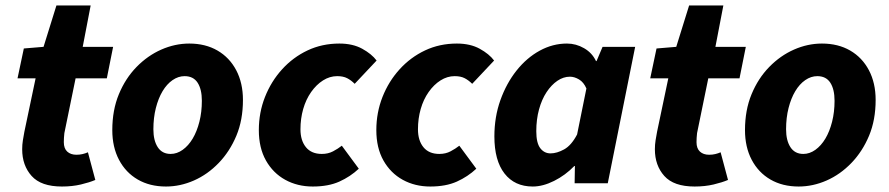

<svg xmlns="http://www.w3.org/2000/svg" viewBox="-20 -669 3247 701"><path d="M206 12Q130 12 95.5 -26.5Q61 -65 61 -124Q61 -141 63.5 -156.5Q66 -172 69 -188L110 -383H44L67 -492L139 -498L186 -649H311L282 -498H393L370 -383H256L215 -183Q214 -174 213.5 -166Q213 -158 213 -150Q213 -127 225.5 -115.5Q238 -104 259 -104Q271 -104 281.5 -106.5Q292 -109 301 -113L328 -12Q307 -3 275.5 4.5Q244 12 206 12Z M586 12Q527 12 483 -13.5Q439 -39 414.5 -85.5Q390 -132 390 -194Q390 -267 414 -325Q438 -383 478.5 -424.5Q519 -466 569 -488Q619 -510 671 -510Q730 -510 774 -484.5Q818 -459 842.5 -412.5Q867 -366 867 -304Q867 -231 843 -173.5Q819 -116 778.5 -74Q738 -32 688 -10Q638 12 586 12ZM603 -107Q626 -107 647 -122Q668 -137 683.5 -163Q699 -189 708 -224.5Q717 -260 717 -301Q717 -343 701.5 -367Q686 -391 654 -391Q631 -391 610 -376.5Q589 -362 573.5 -336Q558 -310 549 -274.5Q540 -239 540 -197Q540 -156 556 -131.5Q572 -107 603 -107Z M1122 12Q1066 12 1021.5 -12.5Q977 -37 951 -83Q925 -129 925 -194Q925 -258 947.5 -315Q970 -372 1010 -416Q1050 -460 1103 -485Q1156 -510 1219 -510Q1268 -510 1302.5 -491Q1337 -472 1355 -448L1275 -363Q1262 -376 1247.5 -383.5Q1233 -391 1211 -391Q1184 -391 1159.5 -375.5Q1135 -360 1116 -333Q1097 -306 1087 -271Q1077 -236 1077 -197Q1077 -156 1097 -131.5Q1117 -107 1155 -107Q1178 -107 1196 -116.5Q1214 -126 1228 -137L1290 -53Q1259 -24 1219 -6Q1179 12 1122 12Z M1551 12Q1495 12 1450.5 -12.5Q1406 -37 1380 -83Q1354 -129 1354 -194Q1354 -258 1376.5 -315Q1399 -372 1439 -416Q1479 -460 1532 -485Q1585 -510 1648 -510Q1697 -510 1731.5 -491Q1766 -472 1784 -448L1704 -363Q1691 -376 1676.5 -383.5Q1662 -391 1640 -391Q1613 -391 1588.5 -375.5Q1564 -360 1545 -333Q1526 -306 1516 -271Q1506 -236 1506 -197Q1506 -156 1526 -131.5Q1546 -107 1584 -107Q1607 -107 1625 -116.5Q1643 -126 1657 -137L1719 -53Q1688 -24 1648 -6Q1608 12 1551 12Z M1925 12Q1859 12 1822 -35.5Q1785 -83 1785 -171Q1785 -242 1807 -303.5Q1829 -365 1866 -411.5Q1903 -458 1950.5 -484Q1998 -510 2050 -510Q2083 -510 2112.5 -493Q2142 -476 2156 -446H2158L2180 -498H2299L2199 0H2078L2079 -63H2077Q2044 -29 2003 -8.5Q1962 12 1925 12ZM1990 -109Q2013 -109 2039.5 -123.5Q2066 -138 2087 -178L2121 -346Q2111 -369 2094 -379Q2077 -389 2061 -389Q2037 -389 2015 -374Q1993 -359 1975.5 -332.5Q1958 -306 1948 -269.5Q1938 -233 1938 -190Q1938 -147 1952.5 -128Q1967 -109 1990 -109Z M2516 12Q2440 12 2405.5 -26.5Q2371 -65 2371 -124Q2371 -141 2373.5 -156.5Q2376 -172 2379 -188L2420 -383H2354L2377 -492L2449 -498L2496 -649H2621L2592 -498H2703L2680 -383H2566L2525 -183Q2524 -174 2523.5 -166Q2523 -158 2523 -150Q2523 -127 2535.5 -115.5Q2548 -104 2569 -104Q2581 -104 2591.5 -106.5Q2602 -109 2611 -113L2638 -12Q2617 -3 2585.5 4.5Q2554 12 2516 12Z M2896 12Q2837 12 2793 -13.5Q2749 -39 2724.5 -85.5Q2700 -132 2700 -194Q2700 -267 2724 -325Q2748 -383 2788.5 -424.5Q2829 -466 2879 -488Q2929 -510 2981 -510Q3040 -510 3084 -484.5Q3128 -459 3152.5 -412.5Q3177 -366 3177 -304Q3177 -231 3153 -173.5Q3129 -116 3088.5 -74Q3048 -32 2998 -10Q2948 12 2896 12ZM2913 -107Q2936 -107 2957 -122Q2978 -137 2993.5 -163Q3009 -189 3018 -224.5Q3027 -260 3027 -301Q3027 -343 3011.5 -367Q2996 -391 2964 -391Q2941 -391 2920 -376.5Q2899 -362 2883.5 -336Q2868 -310 2859 -274.5Q2850 -239 2850 -197Q2850 -156 2866 -131.5Q2882 -107 2913 -107Z"/></svg>

Font: Source Sans 3 ExtraBold
Style: Italic
Weight: 800
Italic angle: -11°
Version: Version 3.052;hotconv 1.1.0;makeotfexe 2.6.0